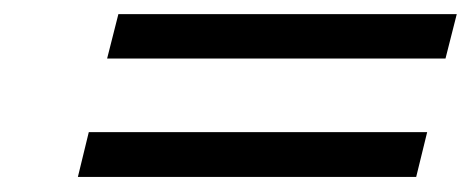

<svg xmlns="http://www.w3.org/2000/svg" viewBox="-20 -480 653 266"><path d="M103 -296.9H571.8L556.6 -234.9H87.9ZM144 -460.4H612.8L597.2 -398.9H128.4Z"/></svg>

Font: Lesson One Light
Style: Italic
Weight: 300
Italic angle: -14°
Designer: But Ko, Victor Gaultney, Annie Olsen, Julie Remington, Don Collingsworth, Eric Hays, Becca Hirsbrunner
Version: Version 1.100